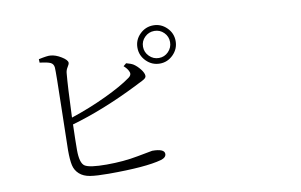

<svg xmlns="http://www.w3.org/2000/svg" viewBox="-78 -917 1656 1058"><g transform="rotate(-10 750.0 -387.5)"><path d="M633.8 -575.2 650.4 -588.9Q676.8 -582 689.5 -574.2Q709 -561.5 726.1 -539.6Q743.2 -517.6 743.2 -502Q743.2 -497.1 740.2 -492.7Q737.3 -488.3 730.5 -483.9Q723.6 -479.5 717.8 -476.6Q711.9 -473.6 699.7 -467.8Q687.5 -461.9 678.7 -457Q478.5 -357.4 303.7 -307.6Q300.8 -212.9 300.8 -165Q300.8 -91.8 326.7 -74.7Q352.5 -57.6 448.2 -57.6Q543.9 -57.6 624 -73.2Q704.1 -88.9 708 -88.9Q776.4 -88.9 776.4 -59.6Q776.4 -39.1 746.1 -30.3Q659.2 -5.9 450.2 -5.9Q383.8 -5.9 347.2 -11.7Q310.5 -17.6 288.1 -37.6Q265.6 -57.6 258.8 -87.4Q252 -117.2 252 -172.9Q252 -195.3 256.8 -400.4Q261.7 -605.5 259.8 -633.8Q257.8 -654.3 241.2 -662.1Q224.6 -669.9 181.6 -674.8L180.7 -694.3Q230.5 -705.1 247.1 -703.1Q275.4 -701.2 307.1 -681.6Q338.9 -662.1 338.9 -646.5Q338.9 -638.7 329.6 -624.5Q320.3 -610.4 318.4 -593.8Q311.5 -521.5 304.7 -345.7Q408.2 -379.9 502.9 -424.8Q597.7 -469.7 648.4 -506.8Q670.9 -522.5 659.2 -543Q653.3 -557.6 633.8 -575.2ZM780.3 -608.4Q802.7 -585.9 834 -585.9Q865.2 -585.9 887.2 -608.4Q909.2 -630.9 909.2 -662.1Q909.2 -693.4 887.2 -715.3Q865.2 -737.3 834 -737.3Q802.7 -737.3 780.3 -715.3Q757.8 -693.4 757.8 -662.1Q757.8 -630.9 780.3 -608.4ZM834 -768.6Q877 -768.6 908.7 -737.3Q940.4 -706.1 940.4 -662.1Q940.4 -618.2 908.7 -586.4Q877 -554.7 834 -554.7Q790 -554.7 758.3 -586.4Q726.6 -618.2 726.6 -662.1Q726.6 -706.1 758.3 -737.3Q790 -768.6 834 -768.6Z"/></g></svg>

Font: Bpmf Zihi Serif Light
Style: Light
Weight: 300
Foundry: But Ko
Version: Version 1.320